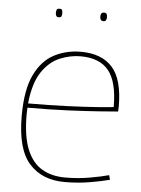

<svg xmlns="http://www.w3.org/2000/svg" viewBox="-52 -754 592 805"><g transform="rotate(5 244.0 -351.0)"><path d="M250 10Q155 10 101 -50.5Q47 -111 47 -250Q47 -361 77.5 -424Q108 -487 159 -513.5Q210 -540 271 -540Q359 -540 404 -489.5Q449 -439 449 -325Q449 -321 448.5 -314.5Q448 -308 448 -304Q425 -302 371 -298Q317 -294 239.5 -290.5Q162 -287 68 -287Q68 -280 67.5 -273Q67 -266 67 -259Q67 -166 89.5 -111.5Q112 -57 153 -33Q194 -9 251 -9Q303 -9 352.5 -17.5Q402 -26 434 -35L439 -16Q406 -7 355.5 1.5Q305 10 250 10ZM69 -305Q156 -305 232 -308Q308 -311 360.5 -315Q413 -319 428 -321Q428 -427 390 -474Q352 -521 271 -521Q228 -521 184.5 -503Q141 -485 109.5 -438.5Q78 -392 69 -305ZM354 -676Q345 -676 342 -681.5Q339 -687 339 -694Q339 -702 342 -707Q345 -712 354 -712Q362 -712 364.5 -707Q367 -702 367 -694Q367 -687 364.5 -681.5Q362 -676 354 -676ZM166 -676Q157 -676 154.5 -681.5Q152 -687 152 -694Q152 -702 154.5 -707Q157 -712 166 -712Q175 -712 177 -707Q179 -702 179 -694Q179 -687 177 -681.5Q175 -676 166 -676Z"/></g></svg>

Font: Georama Thin
Style: Regular
Weight: 100
Designer: Jean-Baptiste Levee
Foundry: Production Type
Version: Version 1.000